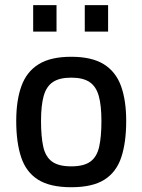

<svg xmlns="http://www.w3.org/2000/svg" viewBox="-20 -738 570 768"><path d="M264.9 10.9Q179.7 10.9 132 -19.5Q84.2 -49.8 64.6 -109.1Q44.9 -168.4 44.9 -254Q44.9 -336.9 65.9 -394.3Q86.8 -451.6 134.8 -481.2Q182.7 -510.9 264.9 -510.9Q347 -510.9 395 -481.2Q442.9 -451.6 463.9 -394.3Q484.8 -336.9 484.8 -254Q484.8 -168.4 465.2 -109.1Q445.6 -49.8 398 -19.5Q350.4 10.9 264.9 10.9ZM264.9 -72.6Q315.7 -72.6 341.8 -91.8Q367.8 -111 376.8 -151.4Q385.7 -191.8 385.7 -254Q385.7 -316 375.1 -354.1Q364.5 -392.2 338.2 -409.8Q311.9 -427.4 264.9 -427.4Q217.8 -427.4 191.6 -409.8Q165.3 -392.2 154.7 -354.1Q144.1 -316 144.1 -254Q144.1 -191.8 153 -151.4Q161.9 -111 188 -91.8Q214.1 -72.6 264.9 -72.6ZM319.1 -611.6V-717.6H412.4V-611.6ZM112.7 -611.6V-717.6H206.1V-611.6Z"/></svg>

Font: TitilliumWeb ExtraLight
Style: Regular
Weight: 400
Designer: Mohamed Gaber, Accademia di Belle Arti di Urbino and others
Foundry: Kief Type Foundry, Accademia di Belle Arti di Urbino and others
Version: Version 3.000; ttfautohint (v1.8.2)